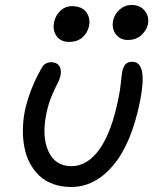

<svg xmlns="http://www.w3.org/2000/svg" viewBox="-20 -789 618 774"><path d="M495.1 -627.9Q464.4 -627.9 447 -650.9Q429.7 -673.8 436 -706.1Q441.4 -732.4 462.4 -750.7Q483.4 -769 509.8 -769Q545.4 -769 564 -745.1Q582.5 -721.2 576.2 -690.9Q571.8 -668 550.3 -647.9Q528.8 -627.9 495.1 -627.9ZM257.8 -620.1Q225.1 -620.1 208.3 -643.1Q191.4 -666 198.2 -700.2Q204.1 -727.5 223.6 -745.8Q243.2 -764.2 269 -764.2Q309.6 -764.2 327.4 -740.5Q345.2 -716.8 338.9 -684.1Q333 -656.7 312.5 -638.4Q292 -620.1 257.8 -620.1ZM267.1 -35.2Q226.6 -35.2 193.6 -47.4Q160.6 -59.6 138.2 -81.1Q115.7 -102.5 100.3 -131.6Q85 -160.6 78.4 -194.8Q71.8 -229 72.3 -266.1Q72.8 -303.2 80.1 -341.8Q99.1 -429.2 147 -513.2Q159.2 -538.1 187 -538.1Q208.5 -538.1 218.5 -523.7Q228.5 -509.3 224.1 -486.8Q221.7 -471.2 211.2 -451.4Q200.7 -431.6 188 -401.4Q175.3 -371.1 167 -331.1Q147.9 -238.8 175.3 -179Q202.6 -119.1 268.1 -119.1Q332.5 -119.1 381.6 -188.2Q430.7 -257.3 458 -395Q464.4 -425.3 467.3 -456.5Q470.2 -487.8 473.1 -502Q477.1 -520.5 486.3 -530.3Q495.6 -540 513.2 -540Q575.7 -540 544.9 -382.8Q510.3 -210 436.5 -122.6Q362.8 -35.2 267.1 -35.2Z"/></svg>

Font: Shantell Sans Bouncy
Style: Italic
Weight: 400
Italic angle: -11.31°
Designer: Stephen Nixon, Anya Danilova, Shantell Martin
Foundry: Arrow Type
Version: Version 1.006;[9816181b4]